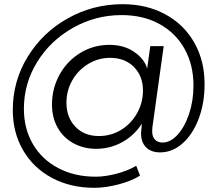

<svg xmlns="http://www.w3.org/2000/svg" viewBox="-20 -731 1035 916"><path d="M956 -330Q956 -238 927.5 -163.5Q899 -89 850.5 -46.5Q802 -4 744 -4Q700 -4 676 -29Q652 -54 653 -99L657 -141Q620 -84 562.5 -52.5Q505 -21 439 -21Q379 -21 330.5 -47.5Q282 -74 255 -122Q228 -170 228 -232Q228 -309 264 -374.5Q300 -440 363 -478.5Q426 -517 502 -517Q571 -517 620 -483.5Q669 -450 682 -404L697 -511H761L707 -123Q706 -117 706 -105Q706 -79 719 -65Q732 -51 756 -51Q793 -51 827 -88Q861 -125 882 -187.5Q903 -250 903 -323Q903 -421 861 -497Q819 -573 741.5 -616Q664 -659 560 -659Q436 -659 328.5 -598.5Q221 -538 157.5 -435.5Q94 -333 94 -212Q94 -117 137 -43.5Q180 30 258 71Q336 112 437 112Q481 112 535 98Q589 84 630 60L648 107Q606 133 544.5 149Q483 165 430 165Q316 165 227.5 117.5Q139 70 90 -14.5Q41 -99 41 -206Q41 -344 112 -460Q183 -576 303.5 -643.5Q424 -711 565 -711Q680 -711 769 -662.5Q858 -614 907 -527.5Q956 -441 956 -330ZM297 -241Q297 -171 339.5 -126.5Q382 -82 452 -82Q510 -82 558 -111.5Q606 -141 634 -191Q662 -241 662 -299Q662 -368 619 -411.5Q576 -455 505 -455Q449 -455 401 -426Q353 -397 325 -348Q297 -299 297 -241Z"/></svg>

Font: Gontserrat Light
Style: Italic
Weight: 300
Italic angle: -11.3°
Designer: Julieta Ulanovsky
Foundry: Julieta Ulanovsky
Version: Version 6.001